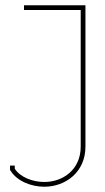

<svg xmlns="http://www.w3.org/2000/svg" viewBox="-20 -699 397 728"><path d="M71 -679V-661H286V-143C286 -56 219 -9 148 -9C105 -9 58 -26 36 -59V-71H18V-54L20 -52C45 -11 100 9 148 9C228 9 304 -46 304 -143V-679Z"/></svg>

Font: Rawengulk
Style: Light
Weight: 300
Version: Version 0.9